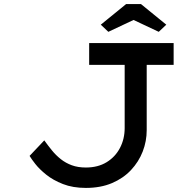

<svg xmlns="http://www.w3.org/2000/svg" viewBox="-20 -911 921 941"><path d="M401 10Q337 10 288.5 -9Q240 -28 206.5 -55Q173 -82 153 -107.5Q133 -133 125 -147L197 -223Q215 -198 234.5 -174Q254 -150 278 -131Q302 -112 332 -101Q362 -90 401 -90Q460 -90 502.5 -116Q545 -142 568 -186Q591 -230 591 -283V-593H417V-700H831V-593H699V-273Q699 -219 679.5 -168.5Q660 -118 622 -77.5Q584 -37 528.5 -13.5Q473 10 401 10ZM511 -755 474 -790 598 -891H671L795 -790L758 -755L620 -820H649Z"/></svg>

Font: Lexend Zetta
Style: Regular
Weight: 400
Designer: Bonnie Shaver-Troup, Thomas Jockin
Foundry: Lexend
Version: Version 1.007